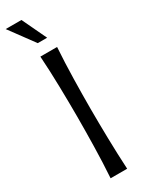

<svg xmlns="http://www.w3.org/2000/svg" viewBox="-255 -893 681 917"><g transform="rotate(-30 85.0 -434.0)"><path d="M144 -670.9Q141.1 -629.4 139.4 -585.9Q137.7 -542.5 136.7 -499.5Q135.7 -456.5 135.3 -415Q134.8 -373.5 134.8 -335.9Q134.8 -298.3 135.3 -256.8Q135.7 -215.3 136.7 -172.1Q137.7 -128.9 139.2 -85.2Q140.6 -41.5 143.1 0H51.8Q54.7 -41.5 56.4 -85.2Q58.1 -128.9 59.1 -172.1Q60.1 -215.3 60.5 -256.8Q61 -298.3 61 -335.9Q61 -373.5 60.5 -415Q60.1 -456.5 59.1 -499.5Q58.1 -542.5 56.4 -585.9Q54.7 -629.4 51.8 -670.9ZM73.2 -732.9 -25.9 -867.7H61L125 -732.9Z"/></g></svg>

Font: Crushed
Style: Regular
Weight: 400
Width: 3
Designer: Astigmatic (AOETI)
Foundry: Astigmatic (AOETI)
Version: Version 001.000